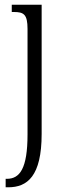

<svg xmlns="http://www.w3.org/2000/svg" viewBox="-20 -556 277 816"><path d="M4 240H15C96 240 157 193 157 13V-536H30V-505H39C81 -505 97 -495 97 -433V15C97 161 64 204 9 204H4Z"/></svg>

Font: Noto Serif Thai ExtraCondensed Light
Style: Regular
Weight: 300
Width: 2
Designer: Monotype Design Team
Foundry: Monotype Imaging Inc.
Version: Version 2.002